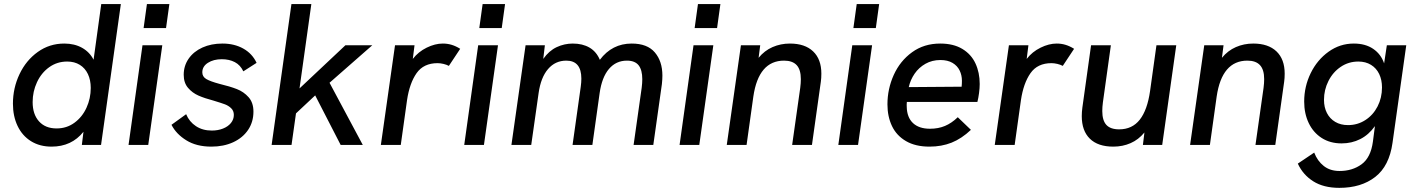

<svg xmlns="http://www.w3.org/2000/svg" viewBox="-20 -717 7012 950"><path d="M44 -204Q44 -281.5 76.5 -350Q109 -418.5 167 -460Q225 -501.5 298 -501.5Q348.5 -501.5 386 -480.5Q423.5 -459.5 443 -421.5L481 -697H578L480 0H385L393 -65Q334.5 8.5 235 8.5Q176.5 8.5 133.2 -18.5Q90 -45.5 67 -93.8Q44 -142 44 -204ZM429 -282Q429 -321 415 -350.5Q401 -380 374.8 -396.2Q348.5 -412.5 312.5 -412.5Q262.5 -412.5 223.5 -384.5Q184.5 -356.5 163 -310.2Q141.5 -264 141.5 -212Q141.5 -151.5 173 -116.5Q204.5 -81.5 260 -81.5Q310 -81.5 348.5 -109.8Q387 -138 408 -184Q429 -230 429 -282Z M685 -493H783L713.5 0H616ZM707 -697H818L801.5 -578H690.5Z M828.5 -99.5 901 -152Q916.5 -114.5 949.5 -92.8Q982.5 -71 1028 -71Q1058.5 -71 1083.2 -80.8Q1108 -90.5 1122.5 -108.2Q1137 -126 1137 -148.5Q1137 -168.5 1124 -181.2Q1111 -194 1093 -200.8Q1075 -207.5 1037 -219Q993 -230.5 962.2 -244Q931.5 -257.5 910.2 -282.5Q889 -307.5 889 -347Q889 -391.5 913.5 -426.8Q938 -462 981.5 -481.8Q1025 -501.5 1080.5 -501.5Q1139.5 -501.5 1184 -476.5Q1228.5 -451.5 1249.5 -406L1184 -364Q1169.5 -395 1142 -409.5Q1114.5 -424 1077.5 -424Q1036.5 -424 1008.8 -406.2Q981 -388.5 981 -359Q981 -338 1000.2 -326.2Q1019.5 -314.5 1066 -302Q1118 -289.5 1152 -276.2Q1186 -263 1210 -236Q1234 -209 1234 -164.5Q1234 -113.5 1207.5 -74.2Q1181 -35 1133.8 -13.2Q1086.5 8.5 1026 8.5Q952 8.5 901.8 -22.8Q851.5 -54 828.5 -99.5Z M1539.5 -245 1444.5 -156 1422.5 0H1324L1422 -697H1520.5L1462 -279.5L1689 -493H1822L1610.5 -307.5L1775 0H1665.5Z M1934.5 -493H2031L2022.5 -425.5Q2050 -461 2091.2 -481.2Q2132.5 -501.5 2171 -501.5Q2194 -501.5 2214.8 -495.2Q2235.5 -489 2257 -475.5L2201 -391Q2190 -397 2174.2 -400.8Q2158.5 -404.5 2145 -404.5Q2076 -404.5 2041.2 -355Q2006.5 -305.5 1994 -221.5L1963 0H1864.5Z M2346 -493H2444L2374.5 0H2277ZM2368 -697H2479L2462.5 -578H2351.5Z M2580.5 -493H2676L2668 -425.5Q2696.5 -466 2734.5 -483.8Q2772.5 -501.5 2814 -501.5Q2862.5 -501.5 2896.8 -481.5Q2931 -461.5 2948 -421Q3008.5 -501.5 3105.5 -501.5Q3183 -501.5 3220.2 -457.5Q3257.5 -413.5 3257.5 -343Q3257.5 -324.5 3255 -301L3212.5 0H3115L3155 -282.5Q3158 -306.5 3158 -325Q3158 -371 3139.8 -394Q3121.5 -417 3082 -417Q3028 -417 2993 -375.8Q2958 -334.5 2947 -256.5L2911 0H2813L2853.5 -288Q2856.5 -310 2856.5 -328Q2856.5 -417 2782 -417Q2727.5 -417 2691.8 -375.5Q2656 -334 2645 -256.5L2608.5 0H2510.5Z M3411.5 -493H3509.5L3440 0H3342.5ZM3433.5 -697H3544.5L3528 -578H3417Z M3646 -493H3741.5L3733.5 -431Q3762.5 -466.5 3802.5 -484Q3842.5 -501.5 3888.5 -501.5Q3962.5 -501.5 4003.2 -462.8Q4044 -424 4044 -352.5Q4044 -330.5 4041.5 -313L3997.5 0H3899.5L3939.5 -282.5Q3942.5 -306 3942.5 -325.5Q3942.5 -372.5 3921.8 -394.8Q3901 -417 3859.5 -417Q3733.5 -417 3707.5 -239.5L3674 0H3576Z M4197 -493H4295L4225.5 0H4128ZM4219 -697H4330L4313.5 -578H4202.5Z M4371 -200.5Q4371 -277 4402.2 -346.2Q4433.5 -415.5 4492.8 -458.5Q4552 -501.5 4632 -501.5Q4697.5 -501.5 4741.5 -475Q4785.5 -448.5 4806.5 -403.2Q4827.5 -358 4827.5 -301.5Q4827.5 -281 4824.2 -256.5Q4821 -232 4816 -212.5H4467Q4466 -206 4466.2 -198.8Q4466.5 -191.5 4466.5 -188.5Q4467.5 -136.5 4497.2 -108.2Q4527 -80 4581.5 -80Q4622.5 -80 4655.5 -93.8Q4688.5 -107.5 4719 -137L4784 -74.5Q4738 -31 4688.5 -11.2Q4639 8.5 4579 8.5Q4509.5 8.5 4462.8 -18.8Q4416 -46 4393.5 -93.2Q4371 -140.5 4371 -200.5ZM4738 -288Q4739.5 -301.5 4739.5 -317.5Q4739.5 -345 4728.2 -368.2Q4717 -391.5 4693 -405.8Q4669 -420 4633 -420Q4592 -420 4559.2 -401.5Q4526.5 -383 4505.5 -352.5Q4484.5 -322 4476.5 -286Z M4972 -493H5068.5L5060 -425.5Q5087.5 -461 5128.8 -481.2Q5170 -501.5 5208.5 -501.5Q5231.5 -501.5 5252.2 -495.2Q5273 -489 5294.5 -475.5L5238.5 -391Q5227.5 -397 5211.8 -400.8Q5196 -404.5 5182.5 -404.5Q5113.5 -404.5 5078.8 -355Q5044 -305.5 5031.5 -221.5L5000.5 0H4902Z M5332.5 -142.5Q5332.5 -162.5 5335.5 -185L5378.5 -493H5476.5L5437 -210Q5434 -187.5 5434 -167.5Q5434 -121 5454.2 -99Q5474.5 -77 5517.5 -77Q5582 -77 5619.5 -124.8Q5657 -172.5 5670.5 -267L5702 -493H5800L5730.5 0H5635L5642.5 -61.5Q5613.5 -26 5574.2 -8.8Q5535 8.5 5488.5 8.5Q5412.5 8.5 5372.5 -30.8Q5332.5 -70 5332.5 -142.5Z M5938.5 -493H6034L6026 -431Q6055 -466.5 6095 -484Q6135 -501.5 6181 -501.5Q6255 -501.5 6295.8 -462.8Q6336.5 -424 6336.5 -352.5Q6336.5 -330.5 6334 -313L6290 0H6192L6232 -282.5Q6235 -306 6235 -325.5Q6235 -372.5 6214.2 -394.8Q6193.5 -417 6152 -417Q6026 -417 6000 -239.5L5966.5 0H5868.5Z M6401.5 92.5 6482.5 38Q6498.5 79.5 6529.8 104.2Q6561 129 6608 129Q6671.5 129 6717 95.8Q6762.5 62.5 6773 -16L6783 -93Q6752.5 -50 6710.5 -28.8Q6668.5 -7.5 6618 -7.5Q6561.5 -7.5 6519.8 -34.2Q6478 -61 6455.5 -108Q6433 -155 6433 -214.5Q6433 -289 6465.2 -355Q6497.5 -421 6553.8 -461.2Q6610 -501.5 6678.5 -501.5Q6736 -501.5 6774.5 -475.2Q6813 -449 6828.5 -403.5L6842 -493H6938L6870 -10Q6854 104.5 6784.5 158.5Q6715 212.5 6607 212.5Q6529 212.5 6477.8 180Q6426.5 147.5 6401.5 92.5ZM6818 -284.5Q6818 -322 6804 -351Q6790 -380 6763.5 -396.2Q6737 -412.5 6701 -412.5Q6652.5 -412.5 6613.8 -386.2Q6575 -360 6553 -316.2Q6531 -272.5 6531 -223Q6531 -186 6545.5 -157.8Q6560 -129.5 6586.8 -113.8Q6613.5 -98 6650 -98Q6697 -98 6735.5 -122.8Q6774 -147.5 6796 -190.2Q6818 -233 6818 -284.5Z"/></svg>

Font: HK Grotesk Medium
Style: Italic
Weight: 500
Italic angle: -8°
Designer: Alfredo Marco Pradil
Foundry: Hanken Design Co.
Version: Version 3.004